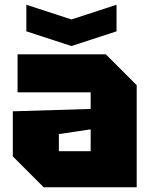

<svg xmlns="http://www.w3.org/2000/svg" viewBox="-20 -789 640 809"><path d="M34 -130V-320L362 -330V-400H54V-560H426L556 -430V0H164ZM228 -224V-152H362V-244ZM471 -769V-657L281 -595L91 -657V-769L281 -707Z"/></svg>

Font: Tektur ExtraBold
Style: Regular
Weight: 800
Designer: Adam Jagosz
Foundry: Adam Jagosz
Version: Version 1.005;gftools[0.9.30]